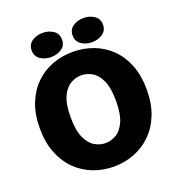

<svg xmlns="http://www.w3.org/2000/svg" viewBox="-163 -1057 1107 1201"><g transform="rotate(-20 391.0 -456.5)"><path d="M391 13Q319.5 13 255.2 -11.5Q191 -36 141.5 -84.5Q92 -133 63.5 -204.5Q35 -276 35 -369.5Q35 -463.5 63.2 -534.5Q91.5 -605.5 140.8 -653.5Q190 -701.5 254.2 -725.8Q318.5 -750 391 -750Q463.5 -750 528 -725.8Q592.5 -701.5 641.8 -653.5Q691 -605.5 719 -534.5Q747 -463.5 747 -369.5Q747 -276 718.5 -204.5Q690 -133 640.2 -84.5Q590.5 -36 526.2 -11.5Q462 13 391 13ZM391 -143Q428 -143 462.8 -163.2Q497.5 -183.5 519.8 -233Q542 -282.5 542 -369.5Q542 -457 519.5 -505.8Q497 -554.5 462.5 -574.2Q428 -594 391 -594Q354.5 -594 319.8 -574.2Q285 -554.5 262.5 -505.8Q240 -457 240 -369.5Q240 -282 262.5 -232.8Q285 -183.5 319.8 -163.2Q354.5 -143 391 -143ZM255 -765Q214.5 -765 184.2 -785.8Q154 -806.5 154 -845.5Q154 -885 184.2 -905.5Q214.5 -926 255 -926Q295 -926 325.5 -905.5Q356 -885 356 -845.5Q356 -806 325.5 -785.5Q295 -765 255 -765ZM527.5 -765Q487 -765 456.8 -785.8Q426.5 -806.5 426.5 -845.5Q426.5 -885 456.8 -905.5Q487 -926 527.5 -926Q567.5 -926 598 -905.5Q628.5 -885 628.5 -845.5Q628.5 -806 598 -785.5Q567.5 -765 527.5 -765Z"/></g></svg>

Font: Epilogue Black
Style: Regular
Weight: 900
Designer: Tyler Finck
Foundry: Etcetera Type Co
Version: Version 2.111; ttfautohint (v1.8.3)